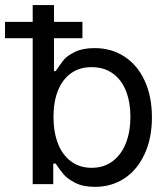

<svg xmlns="http://www.w3.org/2000/svg" viewBox="-51 -727 662 758"><path d="M78.1 -707H162.1V-446.3H168.9Q188.5 -475.6 201.2 -491.2Q213.9 -506.8 244.6 -522Q275.4 -537.1 322.3 -537.1Q388.7 -537.1 439.9 -503.9Q491.2 -470.7 520 -408.7Q548.8 -346.7 548.8 -263.7Q548.8 -181.6 520 -119.1Q491.2 -56.6 440.4 -22.9Q389.6 10.7 323.2 10.7Q277.3 10.7 246.6 -4.9Q215.8 -20.5 200.7 -38.1Q185.5 -55.7 168.9 -81.1H159.2V0H78.1ZM310.5 -64.5Q359.4 -64.5 394 -90.8Q428.7 -117.2 446.3 -162.6Q463.9 -208 463.9 -265.6Q463.9 -322.3 446.8 -366.7Q429.7 -411.1 395 -436.5Q360.4 -461.9 310.5 -461.9Q262.7 -461.9 229 -437.5Q195.3 -413.1 177.7 -369.1Q160.2 -325.2 160.2 -265.6Q160.2 -206.1 177.7 -160.6Q195.3 -115.2 229.5 -89.8Q263.7 -64.5 310.5 -64.5ZM-31.2 -640.6H274.4V-576.2H-31.2Z"/></svg>

Font: Pretendard Std Variable
Style: Regular
Weight: 400
Designer: Base glyphs from Inter by Rasmus Andersson; Hangeul glyphs from Noto Sans CJK(Source Han Sans) by Jang Soo-young and Kan
Foundry: Kil Hyung-jin
Version: Version 1.309;Glyphs 3.2 (3225)